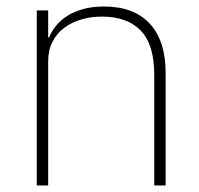

<svg xmlns="http://www.w3.org/2000/svg" viewBox="-20 -570 612 590"><path d="M93 -538H128V-455H131Q138 -473 152 -490.5Q166 -508 186.5 -521Q207 -534 235 -542Q263 -550 300 -550Q391 -550 440 -497.5Q489 -445 489 -345V0H454V-340Q454 -433 412.5 -476Q371 -519 293 -519Q261 -519 231 -510.5Q201 -502 178 -485Q155 -468 141.5 -442Q128 -416 128 -382V0H93Z"/></svg>

Font: IBM Plex Sans Thai ExtLt
Style: Regular
Weight: 200
Designer: Mike Abbink, Paul van der Laan, Pieter van Rosmalen, Ben Mitchell, Mark Frömberg
Foundry: Bold Monday
Version: Version 1.2